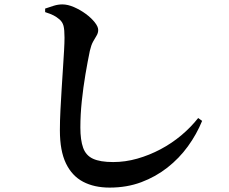

<svg xmlns="http://www.w3.org/2000/svg" viewBox="-20 -802 1040 872"><path d="M478 50Q408 50 357.5 23.5Q307 -3 279.5 -60Q252 -117 252 -210Q252 -253 254.5 -301.5Q257 -350 260 -398.5Q263 -447 266 -492Q269 -537 271 -573Q273 -609 273 -631Q273 -667 268.5 -684.5Q264 -702 250 -714Q237 -725 223.5 -732Q210 -739 185 -747V-763Q205 -770 224.5 -776Q244 -782 263 -782Q288 -782 316.5 -769.5Q345 -757 369.5 -739Q394 -721 410 -701Q426 -681 426 -666Q426 -652 418.5 -640Q411 -628 402.5 -612.5Q394 -597 388 -571Q378 -523 368 -464Q358 -405 351.5 -343Q345 -281 345 -223Q345 -166 357.5 -131Q370 -96 402.5 -81Q435 -66 494 -66Q549 -66 603.5 -81.5Q658 -97 709 -124Q760 -151 803.5 -187.5Q847 -224 880 -266L898 -253Q873 -192 833.5 -137.5Q794 -83 740.5 -41Q687 1 621.5 25.5Q556 50 478 50Z"/></svg>

Font: Noto Serif TC
Style: Bold
Weight: 700
Designer: Ryoko NISHIZUKA 西塚涼子 (kana & ideographs); Frank Grießhammer (Latin, Greek & Cyrillic); Wenlong ZHANG 张文龙 (bopomofo); San
Foundry: Adobe
Version: Version 2.002-H1;hotconv 1.1.0;makeotfexe 2.6.0